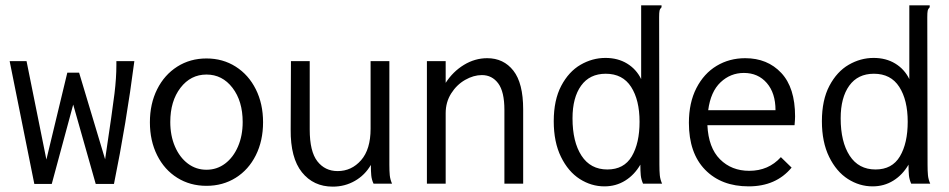

<svg xmlns="http://www.w3.org/2000/svg" viewBox="-20 -685 3540 716"><path d="M16 -457H79L153 -90L231 -414H275L372 -91Q400 -278 407 -336.5Q414 -395 414 -442V-457H481Q451 -225 405 1H337L253 -295L173 1H108Z M539 -229Q539 -298 566 -352Q593 -406 641 -436.5Q689 -467 750 -467Q811 -467 859 -436.5Q907 -406 934 -352Q961 -298 961 -229Q961 -160 934 -106Q907 -52 859 -22Q811 8 750 8Q689 8 641 -22Q593 -52 566 -106Q539 -160 539 -229ZM885 -230Q885 -308 847 -357.5Q809 -407 750 -407Q691 -407 653 -357.5Q615 -308 615 -230Q615 -179 632.5 -138.5Q650 -98 680.5 -75Q711 -52 750 -52Q789 -52 819.5 -75Q850 -98 867.5 -138.5Q885 -179 885 -230Z M1064 -202 1065 -457H1135V-202Q1135 -120 1163.5 -83.5Q1192 -47 1239 -47Q1291 -47 1326.5 -87.5Q1362 -128 1362 -205V-457H1432V-71Q1432 -47 1433.5 -31.5Q1435 -16 1442 0H1373Q1366 -15 1364.5 -31Q1363 -47 1363 -70Q1341 -32 1303.5 -10.5Q1266 11 1221 11Q1149 11 1106 -42.5Q1063 -96 1064 -202Z M1572 -457H1642V-376Q1669 -418 1710 -443Q1751 -468 1797 -468Q1858 -468 1894.5 -421.5Q1931 -375 1931 -277V0H1861V-275Q1861 -343 1838 -374Q1815 -405 1777 -405Q1746 -405 1714.5 -387Q1683 -369 1662.5 -336.5Q1642 -304 1642 -263V0H1572Z M2045 -233Q2045 -312 2073 -365Q2101 -418 2145 -443.5Q2189 -469 2238 -469Q2284 -469 2318.5 -448Q2353 -427 2371 -390V-665H2447V-658Q2441 -652 2439.5 -645Q2438 -638 2438 -621L2439 -71Q2439 -47 2440.5 -31.5Q2442 -16 2449 0H2378Q2371 -16 2369.5 -31.5Q2368 -47 2368 -71Q2346 -33 2311.5 -11.5Q2277 10 2234 10Q2185 10 2142 -17.5Q2099 -45 2072 -100Q2045 -155 2045 -233ZM2365 -231Q2365 -312 2333.5 -361Q2302 -410 2239 -410Q2179 -410 2147 -365.5Q2115 -321 2115 -244Q2115 -156 2148.5 -104.5Q2182 -53 2245 -53Q2307 -53 2336 -102Q2365 -151 2365 -231Z M2549 -227Q2549 -302 2577 -356.5Q2605 -411 2652.5 -439.5Q2700 -468 2759 -468Q2842 -468 2893.5 -413Q2945 -358 2945 -251Q2945 -240 2943 -218H2618Q2622 -134 2665 -91Q2708 -48 2774 -48Q2846 -48 2892 -99L2932 -60Q2874 10 2772 10Q2670 10 2609.5 -52Q2549 -114 2549 -227ZM2872 -274Q2872 -338 2839.5 -375.5Q2807 -413 2754 -413Q2704 -413 2667 -378Q2630 -343 2621 -274Z M3045 -233Q3045 -312 3073 -365Q3101 -418 3145 -443.5Q3189 -469 3238 -469Q3284 -469 3318.5 -448Q3353 -427 3371 -390V-665H3447V-658Q3441 -652 3439.5 -645Q3438 -638 3438 -621L3439 -71Q3439 -47 3440.5 -31.5Q3442 -16 3449 0H3378Q3371 -16 3369.5 -31.5Q3368 -47 3368 -71Q3346 -33 3311.5 -11.5Q3277 10 3234 10Q3185 10 3142 -17.5Q3099 -45 3072 -100Q3045 -155 3045 -233ZM3365 -231Q3365 -312 3333.5 -361Q3302 -410 3239 -410Q3179 -410 3147 -365.5Q3115 -321 3115 -244Q3115 -156 3148.5 -104.5Q3182 -53 3245 -53Q3307 -53 3336 -102Q3365 -151 3365 -231Z"/></svg>

Font: Vazir Code
Style: Code
Weight: 400
Foundry: DejaVu fonts team - Redesigned by Saber Rastikerdar
Version: Version 1.1.2